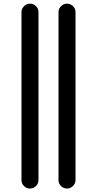

<svg xmlns="http://www.w3.org/2000/svg" viewBox="-20 -830 540 1069"><path d="M305.7 172.9V-762.7Q305.7 -781.2 319.8 -795.4Q334 -809.6 353 -809.6Q372.1 -809.6 386.2 -795.9Q400.4 -782.2 400.4 -762.7V172.9Q400.4 191.4 386.2 205.6Q372.1 219.7 353 219.7Q334 219.7 319.8 206.1Q305.7 192.4 305.7 172.9ZM99.6 172.9V-762.7Q99.6 -781.2 113.8 -795.4Q127.9 -809.6 147 -809.6Q166 -809.6 180.2 -795.9Q194.3 -782.2 194.3 -762.7V172.9Q194.3 191.4 180.2 205.6Q166 219.7 147 219.7Q127.9 219.7 113.8 206.1Q99.6 192.4 99.6 172.9Z"/></svg>

Font: Rounded Mgen+ 1mn medium
Style: Regular
Weight: 500
Designer: [Source Han Sans]
Ryoko NISHIZUKA  (kana & ideographs); Paul D. Hunt (Latin, Greek & Cyrillic); Wenlong ZHANG  (bopomofo
Version: Version 1.059.20150602